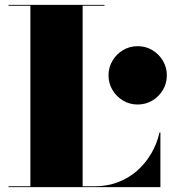

<svg xmlns="http://www.w3.org/2000/svg" viewBox="-20 -770 706 790"><path d="M15 0V-3.5H105V-746.5H15V-750H410V-746.5H320V-3.5H369.5Q420.5 -3.5 464.5 -20Q508.5 -36.5 543 -66.5Q577.5 -96.5 601.5 -137Q625.5 -177.5 636.5 -225H640V0ZM546.5 -340Q513.5 -340 486.2 -356.2Q459 -372.5 442.8 -399.8Q426.5 -427 426.5 -460Q426.5 -493 442.8 -520.2Q459 -547.5 486.2 -563.8Q513.5 -580 546.5 -580Q579.5 -580 606.8 -563.8Q634 -547.5 650.2 -520.2Q666.5 -493 666.5 -460Q666.5 -427 650.2 -399.8Q634 -372.5 606.8 -356.2Q579.5 -340 546.5 -340Z"/></svg>

Font: Bodoni Moda 48pt Black
Style: Regular
Weight: 900
Designer: Owen Earl
Foundry: indestructible type
Version: Version 2.004